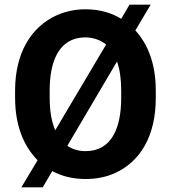

<svg xmlns="http://www.w3.org/2000/svg" viewBox="-20 -761 728 827"><path d="M563 -630 629 -741H538L502 -680C462 -705 410 -721 348 -721C303 -721 263 -712 226 -696C114 -646 45 -533 45 -371V-339C45 -221 82 -131 142 -71L72 46H164L205 -24C248 -1 296 10 349 10C394 10 435 2 472 -14C585 -64 651 -176 651 -339V-371C651 -484 618 -570 563 -630ZM348 -600C383 -599 413 -589 437 -569L218 -200C202 -237 194 -283 194 -339V-372C194 -497 234 -600 348 -600ZM349 -110C318 -110 292 -118 270 -133L484 -496C496 -462 502 -421 502 -372V-339C502 -214 463 -110 349 -110Z"/></svg>

Font: Asimov
Style: Regular
Weight: 500
Designer: Google
Version: Version 2.000980; 2014